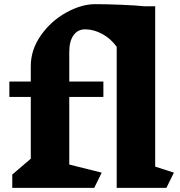

<svg xmlns="http://www.w3.org/2000/svg" viewBox="-20 -903 867 923"><path d="M780 0H541V-678Q513 -717 472 -739.5Q431 -762 389 -762Q354 -762 333.5 -733.5Q313 -705 313 -653V-511H477V-437H313V-112L469 -73L433 0H39V-64L128 -140V-437H25V-511H128V-585Q128 -664 176.5 -733Q225 -802 298 -842.5Q371 -883 438 -883Q493 -883 564.5 -880Q636 -877 672 -873H726V-102L816 -73Z"/></svg>

Font: Inknut Antiqua ExtraBold
Style: Regular
Weight: 800
Designer: Claus Eggers Sørensen
Foundry: Claus Eggers Sørensen
Version: Version 1.003; ttfautohint (v1.8.2) -l 8 -r 50 -G 200 -x 14 